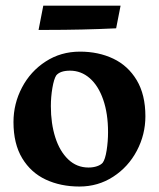

<svg xmlns="http://www.w3.org/2000/svg" viewBox="-20 -663 575 695"><path d="M269.5 -476.1Q336.4 -476.1 389.9 -450.7Q443.4 -425.3 474.9 -372.8Q506.3 -320.3 506.3 -242.2Q506.3 -175.8 475.3 -117.2Q444.3 -58.6 389.6 -23.2Q335 12.2 267.6 12.2Q199.7 12.2 145.8 -12.9Q91.8 -38.1 60.3 -90.3Q28.8 -142.6 28.8 -221.2Q28.8 -287.6 59.6 -346.2Q90.3 -404.8 145.3 -440.4Q200.2 -476.1 269.5 -476.1ZM351.6 -73.7Q360.8 -85.9 366 -118.7Q371.1 -151.4 371.1 -184.6Q371.1 -252 353.5 -302.5Q335.9 -353 304.7 -380.1Q273.4 -407.2 233.4 -407.2Q197.8 -407.2 183.6 -390.1Q175.3 -377.4 169.7 -345Q164.1 -312.5 164.1 -278.8Q164.1 -215.8 180.2 -165.5Q196.3 -115.2 227.1 -85.9Q257.8 -56.6 300.3 -56.6Q317.4 -56.6 331.1 -61.3Q344.7 -65.9 351.6 -73.7ZM136.7 -642.6H416.5L400.4 -560.5Q280.8 -554.7 146.5 -554.7H119.6Z"/></svg>

Font: Vesper Libre
Style: Bold
Weight: 700
Designer: Robert Keller & Kimya Gandhi
Foundry: Mota Italic
Version: Version 1.058